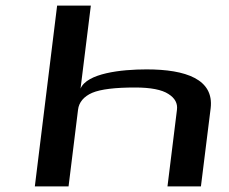

<svg xmlns="http://www.w3.org/2000/svg" viewBox="-20 -669 821 689"><path d="M506 -420C414 -420 292 -406 269 -351L306 -649H185L105 0H226L260 -275C263 -302 281 -323 311 -336C342 -349 394 -355 465 -355C521 -355 561 -347 584 -332C608 -317 618 -298 615 -275L581 0H701L736 -281C748 -384 648 -420 506 -420Z"/></svg>

Font: Gamestation Extended
Style: Italic
Weight: 400
Width: 7
Designer: Jonas Hecksher
Foundry: Jonas Hecksher, Playtypeª, e-types AS
Version: Version 1.003